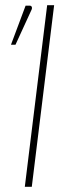

<svg xmlns="http://www.w3.org/2000/svg" viewBox="-20 -723 285 743"><path d="M22.5 0ZM103 0H76L162.5 -703H189.5ZM22.5 -550 79 -701H95.5Q101 -701 103 -696Q105 -691 101.5 -684L40 -550Z"/></svg>

Font: Lato Thin
Style: Italic
Weight: 200
Italic angle: -7°
Designer: Lukasz Dziedzic
Foundry: tyPoland Lukasz Dziedzic
Version: Version 2.007; 2014-02-27